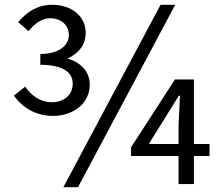

<svg xmlns="http://www.w3.org/2000/svg" viewBox="-20 -767 929 800"><path d="M526 -153V-117H724V0H788V-117H853V-167H788V-436H709ZM38 -369C71 -320 129 -284 200 -284C285 -284 354 -335 354 -415C354 -473 310 -510 261 -523C305 -543 337 -578 337 -630C337 -703 274 -747 198 -747C137 -747 93 -719 56 -675L99 -637C123 -668 155 -691 188 -691C235 -691 267 -662 267 -621C267 -576 223 -542 148 -542V-497C234 -497 283 -470 283 -419C283 -369 244 -341 196 -341C151 -341 112 -366 85 -406ZM244 13H305L710 -747H649ZM600 -167 725 -368H730L724 -247V-167Z"/></svg>

Font: Noto Sans KR Regular
Style: Regular
Weight: 400
Designer: Ryoko NISHIZUKA  (kana & ideographs); Paul D. Hunt (Latin, Greek & Cyrillic); Wenlong ZHANG  (bopomofo); Sandoll Communi
Foundry: Adobe Systems Incorporated
Version: Version 1.004;PS 1.004;hotconv 1.0.82;makeotf.lib2.5.63406